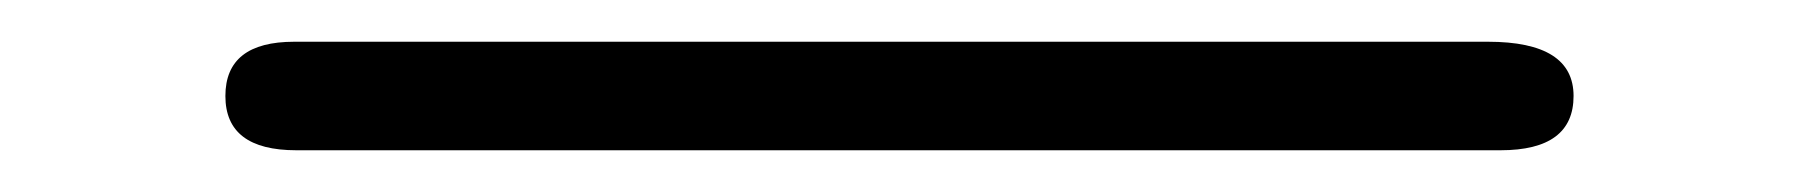

<svg xmlns="http://www.w3.org/2000/svg" viewBox="-20 205 865 92"><path d="M121 225H693Q734 225 734 251Q734 277 699 277H122Q88 277 88 251Q88 225 121 225Z"/></svg>

Font: Coval
Style: Light
Weight: 300
Foundry: Context Ltd
Version: Version 001.000